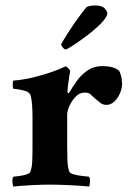

<svg xmlns="http://www.w3.org/2000/svg" viewBox="-20 -679 478 703"><path d="M328 -659Q354 -659 363.5 -648Q373 -637 373 -631Q373 -620 358.5 -603Q344 -586 322.5 -568Q301 -550 278.5 -534Q256 -518 240 -508Q224 -498 221 -498Q216 -498 210 -505Q204 -512 204 -516Q204 -518 213 -533Q222 -548 236 -569.5Q250 -591 266 -613Q282 -635 295 -651Q299 -655 308.5 -657Q318 -659 328 -659ZM355 -437Q374 -437 390 -433Q406 -429 416 -420Q419 -416 423 -402Q427 -388 427 -372Q427 -356 419.5 -338Q412 -320 399 -307.5Q386 -295 369 -295Q356 -295 346 -303.5Q336 -312 327 -319Q319 -327 311.5 -333.5Q304 -340 291 -340Q271 -340 256.5 -324.5Q242 -309 234 -290.5Q226 -272 226 -261V-142Q226 -115 227 -90Q228 -65 234 -50Q237 -44 252 -40Q267 -36 283.5 -34.5Q300 -33 306 -32Q310 -27 309.5 -14Q309 -1 306 4Q278 1 235.5 -1Q193 -3 162 -3Q131 -3 94.5 -1Q58 1 29 4Q26 -1 25.5 -14Q25 -27 29 -32Q36 -33 49.5 -34.5Q63 -36 76 -40Q89 -44 91 -50Q97 -65 98 -88Q99 -111 99 -142V-254Q99 -259 98.5 -275.5Q98 -292 96 -309.5Q94 -327 90 -334Q86 -342 72.5 -346Q59 -350 46 -352Q33 -354 29 -354Q28 -355 27 -362.5Q26 -370 27 -377Q28 -384 30 -384Q67 -387 103.5 -396Q140 -405 171 -416Q202 -427 220 -436Q225 -435 231 -428Q237 -421 237 -419Q236 -415 233.5 -399Q231 -383 229 -366Q227 -349 227 -342Q227 -338 229.5 -338Q232 -338 233 -339Q245 -360 261.5 -383Q278 -406 301 -421.5Q324 -437 355 -437Z"/></svg>

Font: Amiri
Style: Bold
Weight: 700
Designer: Khaled Hosny
Version: Version 0.113